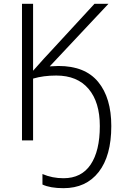

<svg xmlns="http://www.w3.org/2000/svg" viewBox="-20 -734 640 1004"><path d="M202 231V176Q253 198 312 198Q406 198 454 126.5Q502 55 502 -75Q502 -200 443 -269.5Q384 -339 274 -339Q207 -339 153 -323V0H95V-714H153V-364L211 -429L238 -458L474 -714H547L240 -387Q268 -389 286 -389Q425 -389 493.5 -305.5Q562 -222 562 -75Q562 81 496 165.5Q430 250 312 250Q243 250 202 231Z"/></svg>

Font: Noto Sans Mono UI Light
Style: Regular
Weight: 300
Monospace: yes
Designer: Monotype Design team
Foundry: Monotype Imaging Inc.
Version: Version 1.000